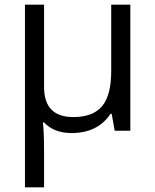

<svg xmlns="http://www.w3.org/2000/svg" viewBox="-20 -555 659 815"><path d="M167 -186Q167 -58.1 291 -58.1Q374.5 -58.1 413.3 -104.2Q452.1 -150.4 452.1 -253.9V-535.2H533.2V0H466.8L454.1 -71.8H449.2Q395 9.8 283.2 9.8Q210 9.8 167 -35.2H162.1Q167 5.9 167 84V240.2H85.9V-535.2H167Z"/></svg>

Font: Zoram GWebM
Style: Regular
Weight: 400
Foundry: Ascender Corporation
Version: Version 1.000